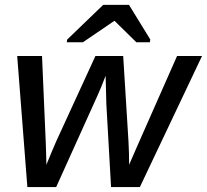

<svg xmlns="http://www.w3.org/2000/svg" viewBox="-20 -754 834 774"><path d="M373 -368.7 206.5 0H90.3L49.3 -528.3H149.4L164.6 -175.8Q165.5 -154.3 166 -133.1Q166.5 -111.8 167 -89.8Q176.8 -113.3 186.3 -136.7Q195.8 -160.2 206.1 -183.1L364.7 -528.3H476.6L498 -183.1Q499.5 -157.7 500 -134.5Q500.5 -111.3 500.5 -89.8Q505.4 -100.1 513.7 -120.1Q522 -140.1 535.2 -169.4L693.8 -528.3H794.4L543.9 0H427.7L408.7 -334.5L405.8 -448.7Q397 -425.3 388.7 -405Q380.4 -384.8 373 -368.7ZM440.9 -669.9 314 -583.5H249L251 -594.7L396 -734.4H500L585.9 -594.7L584 -583.5H529.8L441.9 -669.9Z"/></svg>

Font: Arimo Medium
Style: Italic
Weight: 500
Italic angle: -12°
Designer: Steve Matteson
Foundry: Monotype Imaging Inc.
Version: Version 1.33